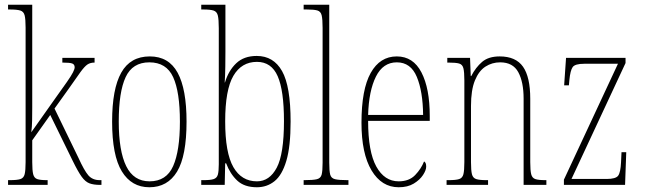

<svg xmlns="http://www.w3.org/2000/svg" viewBox="-20 -780 2724 810"><path d="M14 0V-20H21Q52 -20 66 -24.5Q80 -29 84 -45Q88 -61 88 -96V-664Q88 -699 84 -715Q80 -731 66 -735.5Q52 -740 21 -740H14V-760H116V-373Q116 -355 116 -327.5Q116 -300 115.5 -272Q115 -244 112 -222L211 -362Q244 -408 262.5 -434.5Q281 -461 288 -475Q295 -489 295 -496Q295 -508 285 -512Q275 -516 243 -516V-536H379V-516Q361 -516 349 -508Q337 -500 319.5 -476Q302 -452 268 -403L210 -322L311 -114Q335 -61 352.5 -40.5Q370 -20 401 -20H408V0H402Q375 0 357.5 -6.5Q340 -13 324.5 -34.5Q309 -56 287 -101L192 -295L116 -188V-96Q116 -61 120 -45Q124 -29 137 -24.5Q150 -20 178 -20H181V0Z M610 10Q535 10 494 -57Q453 -124 453 -267Q453 -405 491.5 -473.5Q530 -542 612 -542Q692 -542 729.5 -473Q767 -404 767 -267Q767 -122 727 -56Q687 10 610 10ZM611 -15Q682 -15 710.5 -79.5Q739 -144 739 -267Q739 -392 710.5 -454.5Q682 -517 610 -517Q539 -517 510 -454.5Q481 -392 481 -267Q481 -143 512.5 -79Q544 -15 611 -15Z M1064 10Q1011 10 981 -18Q951 -46 934 -91H930L928 0H829V-20H839Q868 -20 881.5 -24.5Q895 -29 899 -43Q903 -57 903 -87V-661Q903 -698 899 -714.5Q895 -731 881 -735.5Q867 -740 838 -740H829V-760H931V-561Q931 -535 930.5 -499.5Q930 -464 928 -432H929Q944 -482 976.5 -513Q1009 -544 1063 -544Q1134 -544 1170 -480Q1206 -416 1206 -267Q1206 -162 1188 -101.5Q1170 -41 1138 -15.5Q1106 10 1064 10ZM1064 -15Q1117 -15 1147.5 -72.5Q1178 -130 1178 -269Q1178 -398 1151.5 -458.5Q1125 -519 1064 -519Q999 -519 964.5 -460Q930 -401 930 -268Q930 -135 964.5 -75Q999 -15 1064 -15Z M1261 0V-20H1264Q1301 -20 1317 -24Q1333 -28 1337 -43.5Q1341 -59 1341 -94V-662Q1341 -699 1337 -715.5Q1333 -732 1318.5 -736Q1304 -740 1274 -740H1261V-760H1369V-94Q1369 -59 1373 -43.5Q1377 -28 1393.5 -24Q1410 -20 1446 -20H1450V0Z M1662 10Q1590 10 1547.5 -61Q1505 -132 1505 -262Q1505 -403 1544 -472.5Q1583 -542 1654 -542Q1723 -542 1758 -474.5Q1793 -407 1793 -291V-270H1533Q1533 -140 1567.5 -77.5Q1602 -15 1662 -15Q1706 -15 1731.5 -41.5Q1757 -68 1769 -99Q1773 -97 1775.5 -92Q1778 -87 1778 -77Q1778 -62 1764.5 -41.5Q1751 -21 1725.5 -5.5Q1700 10 1662 10ZM1765 -295Q1764 -394 1738.5 -455.5Q1713 -517 1654 -517Q1596 -517 1566 -457Q1536 -397 1533 -295Z M1864 0V-20H1872Q1903 -20 1917 -24.5Q1931 -29 1935 -45Q1939 -61 1939 -96V-441Q1939 -476 1935 -492Q1931 -508 1917 -512Q1903 -516 1872 -516H1867V-536H1963L1966 -459H1968Q1987 -496 2014 -519Q2041 -542 2088 -542Q2156 -542 2186.5 -498.5Q2217 -455 2217 -363V-96Q2217 -61 2221 -45Q2225 -29 2238.5 -24.5Q2252 -20 2281 -20H2285V0H2189V-364Q2189 -434 2166.5 -475.5Q2144 -517 2090 -517Q2056 -517 2028 -499Q2000 -481 1983.5 -440.5Q1967 -400 1967 -333V-96Q1967 -61 1971 -45Q1975 -29 1989 -24.5Q2003 -20 2033 -20H2039V0Z M2359 0V-22L2587 -511H2445Q2406 -511 2396 -497Q2386 -483 2382 -442L2380 -420H2360L2368 -536H2619V-514L2391 -25H2539Q2578 -25 2588 -39Q2598 -53 2600 -95L2602 -138H2622L2617 0Z"/></svg>

Font: Noto Serif Thai ExtraCondensed Thin
Style: Regular
Weight: 100
Width: 2
Designer: Monotype Design Team
Foundry: Monotype Imaging Inc.
Version: Version 2.001; ttfautohint (v1.8.4.7-5d5b)